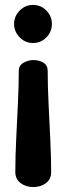

<svg xmlns="http://www.w3.org/2000/svg" viewBox="-20 -751 269 777"><path d="M114 6Q85 6 63.5 -10Q42 -26 42 -55Q42 -115 45.5 -187.5Q49 -260 52.5 -332.5Q56 -405 56 -464Q56 -487 76 -497.5Q96 -508 114 -508Q138 -508 155.5 -497.5Q173 -487 173 -464Q173 -405 176.5 -332.5Q180 -260 183.5 -187.5Q187 -115 187 -55Q187 -26 166 -10Q145 6 114 6ZM113 -577Q82 -577 59.5 -600Q37 -623 37 -654Q37 -685 59.5 -708Q82 -731 113 -731Q146 -731 168 -708Q190 -685 190 -654Q190 -623 168 -600Q146 -577 113 -577Z"/></svg>

Font: Dosis ExtraLight ExtraBold
Style: Regular
Weight: 800
Version: Version 3.001; ttfautohint (v1.8.2)